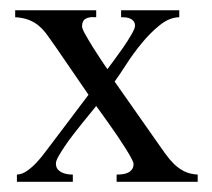

<svg xmlns="http://www.w3.org/2000/svg" viewBox="-20 -357 417 377"><path d="M209 0V-14.2Q214.4 -14.2 220.2 -14.9Q226.1 -15.6 231 -17.8Q235.8 -20 239 -24.2Q242.2 -28.3 242.2 -35.2Q242.2 -38.6 237.5 -47.1Q232.9 -55.7 225.6 -67.1Q218.3 -78.6 209.7 -91.3Q201.2 -104 192.9 -115.5Q184.6 -127 178.2 -136Q171.9 -145 168.9 -148.9Q165.5 -144.5 158.2 -135.7Q150.9 -127 142.1 -116Q133.3 -105 124 -93Q114.7 -81.1 107.2 -69.8Q99.6 -58.6 94.7 -49.8Q89.8 -41 89.8 -36.1Q89.8 -29.3 93 -25.1Q96.2 -21 101.1 -18.6Q106 -16.1 111.8 -15.1Q117.7 -14.2 123 -14.2V0H13.2V-14.2Q23.4 -14.6 33.4 -21.7Q43.5 -28.8 52.5 -38.6Q61.5 -48.3 69.3 -59.1Q77.1 -69.8 83 -77.1L153.8 -170.9L89.8 -264.2Q81.1 -276.4 73.7 -286.9Q66.4 -297.4 57.6 -305.2Q48.8 -313 37.4 -317.6Q25.9 -322.3 9.8 -323.2V-336.9H168.9V-323.2H165Q155.8 -324.2 148.4 -320.3Q141.1 -316.4 141.1 -305.2Q141.1 -300.8 147.7 -289.1Q154.3 -277.3 162.8 -263.7Q171.4 -250 179.4 -238Q187.5 -226.1 190.9 -221.2Q194.3 -226.1 203.4 -238Q212.4 -250 221.7 -263.4Q231 -276.9 238 -289.1Q245.1 -301.3 245.1 -306.2Q245.1 -311.5 242.7 -314.9Q240.2 -318.4 236.1 -320.3Q231.9 -322.3 227.1 -322.8Q222.2 -323.2 217.8 -323.2V-336.9H332V-323.2Q312.5 -322.8 293.7 -307.6Q274.9 -292.5 258.3 -272.2Q241.7 -252 228 -230.7Q214.4 -209.5 205.1 -196.8L289.1 -77.1Q297.4 -65.4 305.2 -54.4Q313 -43.5 322 -34.7Q331.1 -25.9 342 -20.5Q353 -15.1 368.2 -14.2V0Z"/></svg>

Font: Scheherazade Urdu
Style: Regular
Weight: 400
Designer: SIL International
Foundry: SIL International
Version: Version 1.005 (build 117/117)